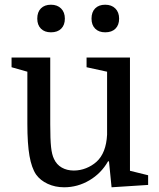

<svg xmlns="http://www.w3.org/2000/svg" viewBox="-20 -784 673 814"><path d="M193 -540V-257Q193 -193 196.5 -160.5Q200 -128 209 -110Q220 -86 242 -73.5Q264 -61 293 -61Q320 -61 345 -71Q370 -81 389 -98Q430 -135 434 -213V-480L347 -499V-540H531V-60L608 -41V0L453 10L442 -100H438Q409 -49 359 -19.5Q309 10 252 10Q214 10 182.5 -4.5Q151 -19 133 -44Q114 -72 105 -123Q96 -174 96 -259V-480L29 -499V-540ZM138 -705Q138 -733 153.5 -748.5Q169 -764 196 -764Q223 -764 239 -748Q255 -732 255 -705Q255 -678 239.5 -662.5Q224 -647 196 -647Q169 -647 153.5 -662.5Q138 -678 138 -705ZM368 -705Q368 -733 383.5 -748.5Q399 -764 426 -764Q453 -764 469 -748Q485 -732 485 -705Q485 -678 469.5 -662.5Q454 -647 426 -647Q399 -647 383.5 -662.5Q368 -678 368 -705Z"/></svg>

Font: Domine
Style: Regular
Weight: 400
Designer: Pablo Impallari, Rodrigo Fuenzalida, Brenda Gallo
Foundry: Pablo Impallari, Rodrigo Fuenzalida, Brenda Gallo
Version: Version 2.000;September 19, 2022;FontCreator 14.0.0.2877 64-